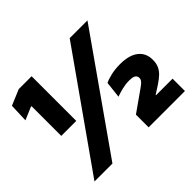

<svg xmlns="http://www.w3.org/2000/svg" viewBox="-146 -835 1032 1032"><g transform="rotate(-45 370.0 -319.5)"><path d="M86 -299.5V-525.5H81L9 -495L13 -601.5L102 -639H200V-299.5ZM39 0 489.5 -639H624.5L175.5 0ZM450.5 0V-96.5L542 -161Q560 -174 573.8 -183.5Q587.5 -193 595.5 -202.2Q603.5 -211.5 603.5 -222.5V-223.5Q603.5 -236.5 593 -244.2Q582.5 -252 553 -252Q527 -252 499.5 -245.2Q472 -238.5 452.5 -231L463 -325Q483 -335 514 -342Q545 -349 581.5 -349Q651.5 -349 687.5 -320.2Q723.5 -291.5 723.5 -242.5V-239Q723.5 -215 715.5 -196Q707.5 -177 690.8 -160.5Q674 -144 647 -126.5L601 -97V-80L545.5 -94H726.5V0Z"/></g></svg>

Font: Anek Telugu ExtraBold
Style: Regular
Weight: 800
Designer: Omkar Bhoir (Telugu), Yesha Goshar (Latin)
Foundry: Ek Type
Version: Version 1.003